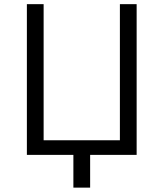

<svg xmlns="http://www.w3.org/2000/svg" viewBox="-20 -726 766 900"><path d="M402.5 153.5H324V0H106V-706.5H184.5V-68.5H542V-706.5H620.5V0H402.5Z"/></svg>

Font: Acari Sans
Style: Regular
Weight: 400
Designer: Alfredo Marco Pradil and Stefan Peev (font) & Cristiano Sobral (main changes)
Foundry: Alfredo Marco Pradil and Stefan Peev (font) & Cristiano Sobral (main changes)
Version: Version 1.063; ttfautohint (v1.8.3)